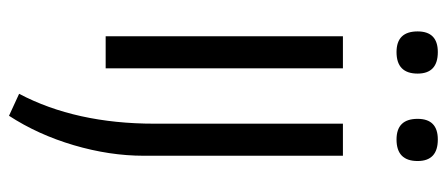

<svg xmlns="http://www.w3.org/2000/svg" viewBox="-310 -486 1016 437"><g transform="rotate(90 198.5 -268.0)"><path d="M99 -662Q52 -662 52 -710Q52 -756 99 -756Q148 -756 148 -710Q148 -662 99 -662ZM63 -540H136V0H63ZM298 -662Q251 -662 251 -710Q251 -756 298 -756Q347 -756 347 -710Q347 -662 298 -662ZM194 197Q262 68 262 -111V-540H335V-87Q335 -9 311 72.5Q287 154 244 220Z"/></g></svg>

Font: Encode Sans Compressed
Style: Regular
Weight: 400
Designer: Pablo Impallari, Andres Torresi
Foundry: Pablo Impallari, Andres Torresi
Version: Version 1.000; ttfautohint (v1.00) -l 8 -r 50 -G 200 -x 14 -